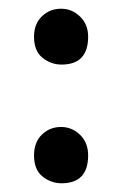

<svg xmlns="http://www.w3.org/2000/svg" viewBox="-20 -407 281 440"><path d="M121 -259Q97 -259 77.5 -274.5Q58 -290 58 -323Q58 -352 76 -369.5Q94 -387 120 -387Q145 -387 163.5 -369Q182 -351 182 -323Q182 -259 121 -259ZM121 13Q97 13 77.5 -2.5Q58 -18 58 -51Q58 -81 76 -98.5Q94 -116 120 -116Q145 -116 163.5 -98Q182 -80 182 -51Q182 13 121 13Z"/></svg>

Font: Hoogli Semibold
Style: Regular
Weight: 600
Designer: Anand Singh Naorem
Foundry: Brand New Type
Version: Version 1.00 b007